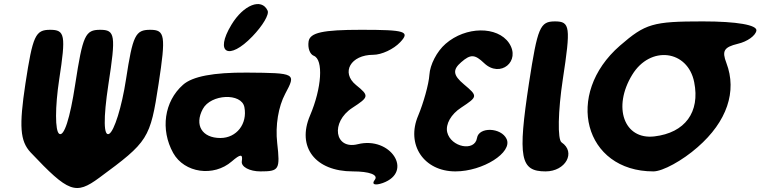

<svg xmlns="http://www.w3.org/2000/svg" viewBox="-20 -907 3802 960"><path d="M107 -488C75 -276 80 -202 133 -145C323 56 358 69 476 -18C722 -199 731 -213 773 -488C810 -730 805 -758 731 -758C657 -758 644 -731 610 -510C589 -372 551 -252 526 -238C498 -222 496 -314 522 -485C560 -731 556 -758 481 -758C406 -758 394 -731 356 -485C330 -314 300 -222 276 -238C255 -252 255 -372 276 -510C310 -731 305 -758 231 -758C157 -758 144 -730 107 -488Z M895 -483C801 -400 781 -259 846 -142C902 -42 1048 -21 1139 -100C1183 -138 1195 -138 1189 -100C1185 -73 1228 -50 1282 -50C1376 -50 1381 -59 1366 -192C1356 -280 1372 -374 1406 -438C1461 -541 1460 -542 1214 -544C1047 -545 942 -525 895 -483ZM1202 -371C1218 -288 1163 -217 1082 -217C990 -217 951 -282 994 -362C1034 -437 1188 -444 1202 -371ZM1137 -783C1051 -641 1124 -602 1242 -725C1294 -779 1327 -835 1318 -854C1288 -919 1197 -883 1137 -783Z M1523 -700C1518 -667 1529 -636 1549 -628C1598 -609 1589 -467 1530 -329C1463 -172 1556 -50 1744 -50C1827 -50 1873 -33 1854 -8C1836 15 1854 22 1894 8C2049 -48 1933 -227 1769 -186C1653 -157 1631 -296 1742 -368C1825 -422 1827 -428 1760 -482C1683 -545 1734 -633 1846 -633C1888 -633 1948 -661 1981 -696C2032 -750 2007 -758 1786 -758C1594 -758 1530 -744 1523 -700Z M2208 -688C2164 -650 2130 -583 2127 -533C2124 -486 2097 -391 2071 -329C2009 -184 2099 -50 2257 -50C2395 -50 2544 -145 2513 -212C2486 -270 2374 -274 2365 -217C2354 -147 2234 -171 2216 -246C2207 -286 2235 -336 2286 -369C2369 -424 2370 -426 2300 -485C2245 -531 2242 -558 2286 -596C2333 -637 2354 -636 2401 -591C2481 -515 2586 -601 2525 -692C2467 -777 2309 -776 2208 -688Z M2625 -492C2568 -117 2581 -50 2708 -50C2808 -50 2861 -146 2788 -195C2767 -209 2770 -352 2794 -510C2834 -772 2831 -800 2755 -800C2680 -800 2668 -771 2625 -492Z M3080 -679C2799 -435 2901 -50 3247 -50C3293 -50 3392 -104 3468 -171C3615 -299 3666 -450 3612 -592C3589 -652 3599 -671 3669 -688C3717 -699 3758 -729 3762 -754C3766 -782 3665 -800 3494 -800C3244 -800 3207 -789 3080 -679ZM3451 -496C3481 -346 3405 -243 3252 -225C3100 -207 3042 -371 3141 -533C3231 -681 3419 -658 3451 -496Z"/></svg>

Font: Hussar Skorodowane
Style: Ky
Weight: 700
Foundry: Cannot Into Space Fonts
Version: Version 0.892